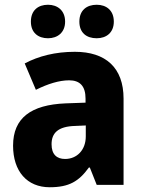

<svg xmlns="http://www.w3.org/2000/svg" viewBox="-20 -778 603 808"><path d="M110 -687C110 -640 141 -617 182 -617C222 -617 254 -641 254 -687C254 -734 222 -758 182 -758C141 -758 110 -735 110 -687ZM314 -687C314 -640 344 -617 387 -617C428 -617 459 -641 459 -687C459 -734 428 -758 387 -758C345 -758 314 -735 314 -687ZM295 -560C213 -560 142 -542 84 -511L131 -400C181 -425 229 -440 271 -440C316 -440 340 -416 340 -363V-346L256 -343C111 -337 35 -282 35 -165C35 -57 94 10 189 10C271 10 312 -15 354 -73H358L387 0H500V-363C500 -493 425 -560 295 -560ZM296 -248 341 -250V-204C341 -146 303 -109 254 -109C219 -109 197 -128 197 -171C197 -218 224 -246 296 -248Z"/></svg>

Font: Noto Sans Arabic UI SmCn XBd
Style: Regular
Weight: 800
Width: 4
Designer: Monotype Design Team, Nadine Chahine and Nizar Qandah
Foundry: Monotype Imaging Inc.
Version: Version 2.010